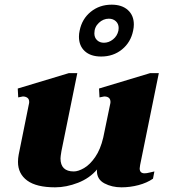

<svg xmlns="http://www.w3.org/2000/svg" viewBox="-20 -792 722 822"><path d="M318 -635Q318 -648 321 -661Q331 -711 368.5 -741.5Q406 -772 458 -772Q502 -772 527.5 -749Q553 -726 553 -687Q553 -675 550 -661Q540 -611 502.5 -580.5Q465 -550 413 -550Q368 -550 343 -573Q318 -596 318 -635ZM384 -649Q384 -631 395.5 -620Q407 -609 425 -609Q446 -609 464 -623.5Q482 -638 487 -661Q488 -665 488 -672Q488 -690 476 -701Q464 -712 446 -712Q422 -712 403 -694Q384 -676 384 -649ZM599 -50Q608 -50 621.5 -53.5Q635 -57 641 -58L635 -27Q609 -9 573 0.5Q537 10 500 10Q459 10 427 -7Q395 -24 395 -60Q395 -65 396 -67Q364 -29 314 -9.5Q264 10 216 10Q136 10 96.5 -19Q57 -48 57 -99Q57 -114 60 -130L103 -343Q105 -351 105 -355Q105 -368 97 -373.5Q89 -379 78 -379Q77 -379 58 -375L56 -413L275 -479H311L243 -145Q239 -121 239 -114Q239 -58 296 -58Q315 -58 340 -72.5Q365 -87 387.5 -119.5Q410 -152 422 -203L451 -343Q453 -351 453 -355Q453 -379 426 -379Q425 -379 406 -375L404 -413L623 -479H660L580 -86Q578 -74 578 -71Q578 -50 599 -50Z"/></svg>

Font: Taviraj ExtraBold
Style: Italic
Weight: 800
Italic angle: -12°
Designer: Katatrad Team
Foundry: CadsonDemak
Version: Version 1.001